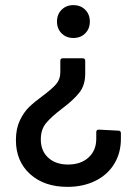

<svg xmlns="http://www.w3.org/2000/svg" viewBox="-20 -519 522 748"><path d="M330 -435Q330 -407 312 -389Q294 -371 266 -371Q238 -371 220 -389Q202 -407 202 -435Q202 -463 220 -481Q238 -499 266 -499Q294 -499 312 -481Q330 -463 330 -435ZM222 -96Q181 -65 160 -40Q139 -15 139 24Q139 69 168 95.5Q197 122 245 122Q295 122 325 94.5Q355 67 355 22V-4Q355 -14 365 -14L441 -10Q451 -10 451 0V22Q451 77 425 119.5Q399 162 351.5 185.5Q304 209 243 209Q152 209 97 159Q42 109 42 27Q42 -17 57 -49Q72 -81 93 -101.5Q114 -122 147 -146Q182 -172 198.5 -191Q215 -210 215 -237V-282Q215 -292 225 -292H302Q312 -292 312 -282V-232Q312 -187 289 -158Q266 -129 222 -96Z"/></svg>

Font: BarlowMedium
Style: Regular
Weight: 500
Designer: Jeremy Tribby
Foundry: Tribby Type
Version: Version 1.422